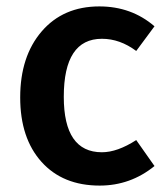

<svg xmlns="http://www.w3.org/2000/svg" viewBox="-20 -564 518 599"><path d="M290 -544Q390 -544 462 -482L405 -405Q354 -443 298 -443Q179 -443 179 -262Q179 -89 298 -89Q346 -89 405 -127L462 -46Q387 15 291 15Q176 15 109.5 -59Q43 -133 43 -260Q43 -388 110 -466Q177 -544 290 -544Z"/></svg>

Font: FiraGO Medium
Style: Regular
Weight: 500
Designer: bBox Type
Foundry: bBox Type GmbH
Version: Version 1.001;PS 001.001;hotconv 1.0.88;makeotf.lib2.5.64775